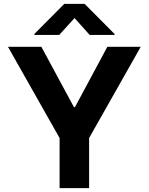

<svg xmlns="http://www.w3.org/2000/svg" viewBox="-20 -969 767 989"><path d="M21 -728 287 -258V0H439V-258L705 -728H533L366 -417H361L193 -728ZM157 -789H285L364 -876L442 -789H570V-794L416 -949H311L157 -794Z"/></svg>

Font: Wafeq
Style: Bold
Weight: 700
Designer: Rasmus Andersson & Azza Alameddine
Foundry: Google & TypeTogether
Version: Version 3.000;FEAKit 1.0